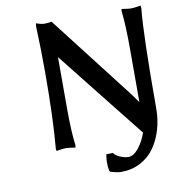

<svg xmlns="http://www.w3.org/2000/svg" viewBox="-89 -734 891 981"><g transform="rotate(-10 356.0 -243.0)"><path d="M161.1 -639.2 163.1 -654.8Q189.9 -645 206.1 -645Q213.9 -645 223.1 -646Q232.4 -647 237.8 -647.9L243.2 -648.9L584 -208Q603.5 -180.7 613.8 -166V-442.9Q613.8 -566.9 605 -639.2L606.9 -650.9Q641.6 -645 655.8 -645Q668.9 -645 705.1 -650.9L707 -639.2Q692.9 -503.9 692.9 -119.1Q692.9 -62 677.7 -10.5Q662.6 41 634.3 81.3Q606 121.6 561 145.3Q516.1 168.9 460.9 168.9Q441.9 168.9 405.8 158.2L400.9 152.8Q397 133.3 397 108.9Q397 89.8 400.9 66.9L436 65.9Q443.8 80.1 467.8 90.1Q491.7 100.1 511.2 100.1Q537.1 100.1 563.5 67.6Q589.8 35.2 605 -9.8Q584 -36.6 454.1 -199.7Q324.2 -362.8 255.9 -450.2Q254.4 -451.7 252.2 -454.8Q250 -458 248 -460.4Q246.1 -462.9 244.1 -464.8V-202.1Q244.1 -76.2 253.9 -5.9L252 5.9Q215.8 0 203.1 0Q188.5 0 153.8 5.9L151.9 -4.9Q166 -163.1 166 -401.9Q166 -524.4 161.1 -639.2Z"/></g></svg>

Font: Linear Smooth
Style: Bold
Weight: 700
Designer: Philipp H. Poll, Flanker
Foundry: Philipp H. Poll, reworked by Flanker
Version: Version 1.061 | FøM Fix